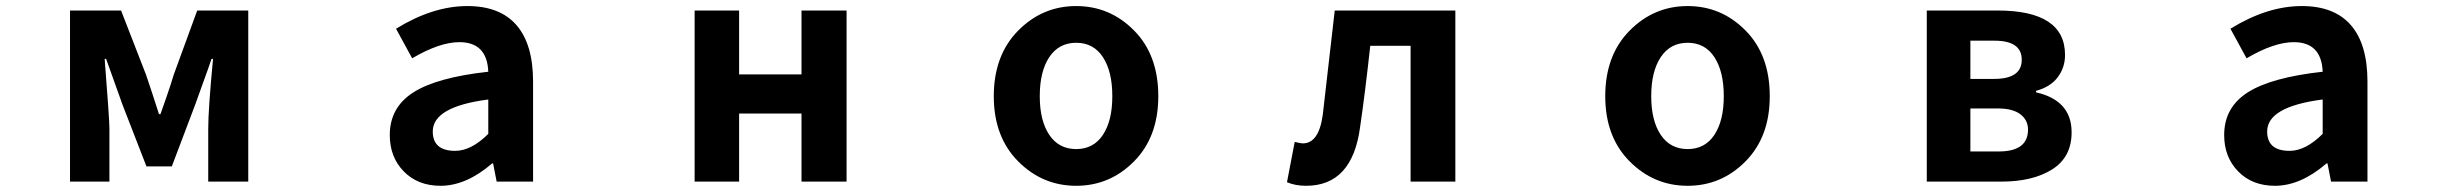

<svg xmlns="http://www.w3.org/2000/svg" viewBox="-20 -594 8040 628"><path d="M209 0V-559.6H376L458 -348.6Q464.8 -328.1 479 -285.6Q493.2 -243.2 500 -220.7H504.9Q506.8 -225.6 523.4 -273.4Q540 -321.3 547.9 -348.6L625 -559.6H792V0H661.1V-172.9Q661.1 -237.3 676.8 -401.4H671.9Q663.1 -375 644 -322.8Q625 -270.5 618.2 -251L542 -49.8H459L380.9 -251Q373 -273.4 354 -326.2Q335 -378.9 327.1 -401.4H322.3Q337.9 -204.1 337.9 -172.9V0Z M1420.9 13.7Q1346.7 13.7 1300.8 -33.2Q1254.9 -80.1 1254.9 -152.3Q1254.9 -242.2 1331.5 -291.5Q1408.2 -340.8 1577.1 -359.4Q1573.2 -456.1 1482.4 -456.1Q1418 -456.1 1328.1 -403.3L1275.4 -500Q1395.5 -574.2 1508.8 -574.2Q1615.2 -574.2 1669.4 -511.7Q1723.6 -449.2 1723.6 -327.1V0H1604.5L1592.8 -59.6H1589.8Q1504.9 13.7 1420.9 13.7ZM1468.8 -100.6Q1521.5 -100.6 1577.1 -156.2V-268.6Q1395.5 -245.1 1395.5 -164.1Q1395.5 -100.6 1468.8 -100.6Z M2252 0V-559.6H2397.5V-350.6H2601.6V-559.6H2749V0H2601.6V-222.7H2397.5V0Z M3230.5 -279.3Q3230.5 -413.1 3310.1 -493.7Q3389.6 -574.2 3500 -574.2Q3610.4 -574.2 3689.5 -494.1Q3768.6 -414.1 3768.6 -279.3Q3768.6 -146.5 3689.5 -66.4Q3610.4 13.7 3500 13.7Q3389.6 13.7 3310.1 -66.4Q3230.5 -146.5 3230.5 -279.3ZM3618.2 -279.3Q3618.2 -360.4 3587.4 -407.2Q3556.6 -454.1 3500 -454.1Q3443.4 -454.1 3412.1 -407.2Q3380.9 -360.4 3380.9 -279.3Q3380.9 -199.2 3412.1 -152.8Q3443.4 -106.4 3500 -106.4Q3556.6 -106.4 3587.4 -152.8Q3618.2 -199.2 3618.2 -279.3Z M4252 13.7Q4216.8 13.7 4189.5 2L4214.8 -129.9Q4234.4 -125 4241.2 -125Q4293.9 -125 4306.6 -218.8Q4321.3 -343.8 4345.7 -559.6H4740.2V0H4593.8V-444.3H4461.9Q4444.3 -284.2 4428.7 -178.7Q4403.3 13.7 4252 13.7Z M5230.5 -279.3Q5230.5 -413.1 5310.1 -493.7Q5389.6 -574.2 5500 -574.2Q5610.4 -574.2 5689.5 -494.1Q5768.6 -414.1 5768.6 -279.3Q5768.6 -146.5 5689.5 -66.4Q5610.4 13.7 5500 13.7Q5389.6 13.7 5310.1 -66.4Q5230.5 -146.5 5230.5 -279.3ZM5618.2 -279.3Q5618.2 -360.4 5587.4 -407.2Q5556.6 -454.1 5500 -454.1Q5443.4 -454.1 5412.1 -407.2Q5380.9 -360.4 5380.9 -279.3Q5380.9 -199.2 5412.1 -152.8Q5443.4 -106.4 5500 -106.4Q5556.6 -106.4 5587.4 -152.8Q5618.2 -199.2 5618.2 -279.3Z M6282.2 0V-559.6H6513.7Q6734.4 -559.6 6734.4 -414.1Q6734.4 -373 6710.4 -341.3Q6686.5 -309.6 6639.6 -296.9V-292Q6755.9 -265.6 6755.9 -161.1Q6755.9 -80.1 6692.4 -40Q6628.9 0 6526.4 0ZM6424.8 -335.9H6502Q6592.8 -335.9 6592.8 -398.4Q6592.8 -460.9 6503.9 -460.9H6424.8ZM6424.8 -98.6H6517.6Q6613.3 -98.6 6613.3 -169.9Q6613.3 -201.2 6588.4 -220.2Q6563.5 -239.3 6513.7 -239.3H6424.8Z M7420.9 13.7Q7346.7 13.7 7300.8 -33.2Q7254.9 -80.1 7254.9 -152.3Q7254.9 -242.2 7331.5 -291.5Q7408.2 -340.8 7577.1 -359.4Q7573.2 -456.1 7482.4 -456.1Q7418 -456.1 7328.1 -403.3L7275.4 -500Q7395.5 -574.2 7508.8 -574.2Q7615.2 -574.2 7669.4 -511.7Q7723.6 -449.2 7723.6 -327.1V0H7604.5L7592.8 -59.6H7589.8Q7504.9 13.7 7420.9 13.7ZM7468.8 -100.6Q7521.5 -100.6 7577.1 -156.2V-268.6Q7395.5 -245.1 7395.5 -164.1Q7395.5 -100.6 7468.8 -100.6Z"/></svg>

Font: Gen Shin Gothic Monospace Bold
Style: Bold
Weight: 700
Designer: [Source Han Sans]
Ryoko NISHIZUKA  (kana & ideographs); Paul D. Hunt (Latin, Greek & Cyrillic); Wenlong ZHANG  (bopomofo
Version: Version 1.002.20150607